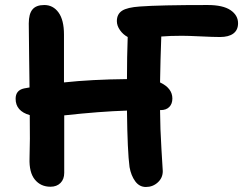

<svg xmlns="http://www.w3.org/2000/svg" viewBox="-20 -684 967 762"><path d="M180.2 57.1Q141.6 57.1 118.4 28.8Q95.2 0.5 97.2 -56.2Q99.6 -125 98.1 -227.1Q42 -243.2 42 -292Q42 -325.7 75.2 -333Q78.6 -333.5 86.2 -335Q93.8 -336.4 97.2 -336.9Q97.2 -356 95.7 -451.9Q94.2 -547.9 94.2 -590.8Q94.2 -628.9 108.9 -646.5Q123.5 -664.1 155.8 -664.1Q190.9 -664.1 212.4 -634.3Q233.9 -604.5 233.9 -546.9V-356.9Q342.8 -368.7 483.9 -370.1Q483.9 -459.5 486.8 -537.1Q468.3 -546.9 456.1 -564.5Q443.8 -582 443.8 -600.1Q443.8 -627.9 464.4 -641.4Q484.9 -654.8 535.2 -658.2Q613.3 -664.1 804.2 -664.1Q864.7 -664.1 894.8 -643.8Q924.8 -623.5 924.8 -591.8Q924.8 -564.9 906.2 -551Q887.7 -537.1 853 -537.1Q826.7 -537.1 776.1 -539.6Q725.6 -542 702.1 -542Q654.3 -542 620.1 -539.1Q616.7 -450.7 615.2 -356.9Q664.1 -334 664.1 -293Q664.1 -272 651.9 -259.5Q639.6 -247.1 618.2 -247.1H615.2Q615.7 -173.3 620.8 -91.1Q626 -8.8 626 -4.9Q626 22 606.2 40Q586.4 58.1 559.1 58.1Q533.2 58.1 516.6 35.4Q500 12.7 494.1 -21Q485.8 -82 483.9 -245.1Q376.5 -241.7 234.9 -226.1V2Q234.9 27.3 220 42.2Q205.1 57.1 180.2 57.1Z"/></svg>

Font: Shantell Sans Bouncy
Style: Regular
Weight: 600
Designer: Stephen Nixon, Anya Danilova, Shantell Martin
Foundry: Arrow Type
Version: Version 1.006;[9816181b4]